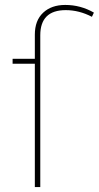

<svg xmlns="http://www.w3.org/2000/svg" viewBox="-20 -757 400 777"><path d="M244 -737Q306 -737 360 -706L352 -689Q300 -716 246 -716Q143 -716 143 -614V0H121V-499H31V-519H121V-617Q121 -674 154.5 -705.5Q188 -737 244 -737Z"/></svg>

Font: FiraGO Thin
Style: Regular
Weight: 100
Designer: bBox Type
Foundry: bBox Type GmbH
Version: Version 1.001;PS 001.001;hotconv 1.0.88;makeotf.lib2.5.64775